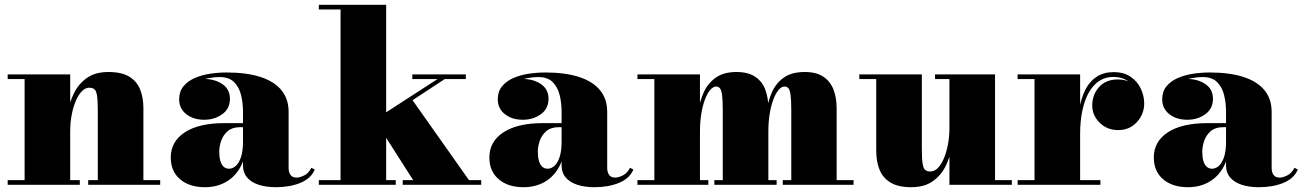

<svg xmlns="http://www.w3.org/2000/svg" viewBox="-20 -770 5432 800"><path d="M272.5 -460V-19.5H312.5V0H12V-19.5H82.5V-440.5H12V-460ZM577.5 -319.5V-19.5H647.5V0H347.5V-19.5H387.5V-309.5Q387.5 -351.5 384.2 -371.8Q381 -392 373.2 -398.2Q365.5 -404.5 351.5 -404.5Q335.5 -404.5 321.2 -390Q307 -375.5 296 -350Q285 -324.5 278.8 -291.8Q272.5 -259 272.5 -222.5H255Q255 -261 262.8 -304Q270.5 -347 289.8 -384.8Q309 -422.5 343.5 -446.2Q378 -470 431.5 -470Q487 -470 518.8 -450.5Q550.5 -431 564 -397Q577.5 -363 577.5 -319.5Z M1129.5 10Q1088.5 10 1057.5 -0.2Q1026.5 -10.5 1009.5 -30.5Q992.5 -50.5 992.5 -80V-304.5Q992.5 -340.5 984.5 -373.5Q976.5 -406.5 955.5 -427.8Q934.5 -449 894.5 -449Q875 -449 850.5 -444.5Q826 -440 803.2 -429.2Q780.5 -418.5 765.8 -400.8Q751 -383 751 -356H727.5Q727.5 -393 758 -417Q788.5 -441 831 -441Q874.5 -441 906.2 -419.8Q938 -398.5 938 -358Q938 -317 906 -294Q874 -271 831 -271Q785.5 -271 756 -294.5Q726.5 -318 726.5 -356Q726.5 -388.5 744.2 -410.2Q762 -432 791.2 -444.8Q820.5 -457.5 855.2 -462.8Q890 -468 924.5 -468Q1008 -468 1065.5 -449.2Q1123 -430.5 1152.8 -394Q1182.5 -357.5 1182.5 -304.5V-70Q1182.5 -53 1190.2 -41.5Q1198 -30 1216.5 -30Q1228.5 -30 1247 -38.8Q1265.5 -47.5 1277.5 -71L1291.5 -63.5Q1276 -26.5 1232 -8.2Q1188 10 1129.5 10ZM834 10Q769 10 730.2 -23.2Q691.5 -56.5 691.5 -113.5Q691.5 -180.5 750.2 -218.8Q809 -257 915.5 -257H1039V-240H979.5Q948 -240 929 -223.8Q910 -207.5 901.8 -184Q893.5 -160.5 893.5 -138Q893.5 -115.5 898 -99.8Q902.5 -84 911.8 -75.5Q921 -67 934.5 -67Q949 -67 962.2 -78.5Q975.5 -90 984 -115Q992.5 -140 992.5 -180.5H1006Q1006 -121 984 -78.2Q962 -35.5 923.2 -12.8Q884.5 10 834 10Z M1308.5 0V-19.5H1399V-730.5H1308.5V-750H1589V-19.5H1629V0ZM1658 0V-19.5H1701.5L1541 -271L1803 -440.5H1698V-460H1921V-440.5H1833L1699 -352.5L1934 -19.5H1985V0Z M2457 10Q2416 10 2385 -0.2Q2354 -10.5 2337 -30.5Q2320 -50.5 2320 -80V-304.5Q2320 -340.5 2312 -373.5Q2304 -406.5 2283 -427.8Q2262 -449 2222 -449Q2202.5 -449 2178 -444.5Q2153.5 -440 2130.8 -429.2Q2108 -418.5 2093.2 -400.8Q2078.5 -383 2078.5 -356H2055Q2055 -393 2085.5 -417Q2116 -441 2158.5 -441Q2202 -441 2233.8 -419.8Q2265.5 -398.5 2265.5 -358Q2265.5 -317 2233.5 -294Q2201.5 -271 2158.5 -271Q2113 -271 2083.5 -294.5Q2054 -318 2054 -356Q2054 -388.5 2071.8 -410.2Q2089.5 -432 2118.8 -444.8Q2148 -457.5 2182.8 -462.8Q2217.5 -468 2252 -468Q2335.5 -468 2393 -449.2Q2450.5 -430.5 2480.2 -394Q2510 -357.5 2510 -304.5V-70Q2510 -53 2517.8 -41.5Q2525.5 -30 2544 -30Q2556 -30 2574.5 -38.8Q2593 -47.5 2605 -71L2619 -63.5Q2603.5 -26.5 2559.5 -8.2Q2515.5 10 2457 10ZM2161.5 10Q2096.5 10 2057.8 -23.2Q2019 -56.5 2019 -113.5Q2019 -180.5 2077.8 -218.8Q2136.5 -257 2243 -257H2366.5V-240H2307Q2275.5 -240 2256.5 -223.8Q2237.5 -207.5 2229.2 -184Q2221 -160.5 2221 -138Q2221 -115.5 2225.5 -99.8Q2230 -84 2239.2 -75.5Q2248.5 -67 2262 -67Q2276.5 -67 2289.8 -78.5Q2303 -90 2311.5 -115Q2320 -140 2320 -180.5H2333.5Q2333.5 -121 2311.5 -78.2Q2289.5 -35.5 2250.8 -12.8Q2212 10 2161.5 10Z M2896.5 -460V-19.5H2931.5V0H2636V-19.5H2706.5V-440.5H2636V-460ZM3181.5 -319.5V-19.5H3216V0H2956.5V-19.5H2991.5V-309.5Q2991.5 -351.5 2988.8 -373Q2986 -394.5 2979.8 -402Q2973.5 -409.5 2964 -409.5Q2951 -409.5 2939 -395.2Q2927 -381 2917.2 -355.2Q2907.5 -329.5 2902 -295.5Q2896.5 -261.5 2896.5 -222.5H2883Q2883 -261 2889 -304Q2895 -347 2912 -384.8Q2929 -422.5 2962 -446.2Q2995 -470 3048.5 -470Q3097 -470 3126.2 -450.5Q3155.5 -431 3168.5 -397Q3181.5 -363 3181.5 -319.5ZM3466 -319.5V-19.5H3536.5V0H3241.5V-19.5H3277V-309.5Q3277 -351.5 3274.2 -373Q3271.5 -394.5 3265.2 -402Q3259 -409.5 3249 -409.5Q3236 -409.5 3224 -395.2Q3212 -381 3202.2 -355.2Q3192.5 -329.5 3187 -295.5Q3181.5 -261.5 3181.5 -222.5H3169Q3169 -261 3174.2 -304Q3179.5 -347 3196 -384.8Q3212.5 -422.5 3245.2 -446.2Q3278 -470 3333 -470Q3381.5 -470 3410.5 -450.5Q3439.5 -431 3452.8 -397Q3466 -363 3466 -319.5Z M3776.5 10Q3721.5 10 3689.8 -9.8Q3658 -29.5 3644.5 -63.5Q3631 -97.5 3631 -141V-440.5H3560.5V-460H3821V-150.5Q3821 -108.5 3824.2 -88.2Q3827.5 -68 3835.2 -61.8Q3843 -55.5 3857 -55.5Q3873.5 -55.5 3887.8 -70Q3902 -84.5 3912.8 -110Q3923.5 -135.5 3929.8 -168.2Q3936 -201 3936 -237.5H3953.5Q3953.5 -199 3945.8 -156Q3938 -113 3918.8 -75.2Q3899.5 -37.5 3865 -13.8Q3830.5 10 3776.5 10ZM3936 0V-440.5H3876V-460H4126V-19.5H4196V0Z M4469 -212Q4469 -268 4477 -315.2Q4485 -362.5 4502.8 -397Q4520.5 -431.5 4549.8 -450.5Q4579 -469.5 4621 -469.5Q4662.5 -469.5 4690.8 -450.2Q4719 -431 4733.2 -401Q4747.5 -371 4747.5 -339Q4747.5 -295 4717.2 -261.5Q4687 -228 4639.5 -228Q4592.5 -228 4561.8 -258.8Q4531 -289.5 4531 -330.5Q4531 -375 4559.2 -407Q4587.5 -439 4638.5 -439Q4670 -439 4694.5 -424.5Q4719 -410 4732.8 -387Q4746.5 -364 4746.5 -339H4727Q4727 -367 4714.5 -392.2Q4702 -417.5 4677.8 -433.5Q4653.5 -449.5 4618.5 -449.5Q4586 -449.5 4560.5 -433Q4535 -416.5 4517.2 -385.2Q4499.5 -354 4490 -310Q4480.5 -266 4480.5 -212ZM4480.5 -460V-19.5H4565V0H4220V-19.5H4290.5V-440.5H4220V-460Z M5225.5 10Q5184.5 10 5153.5 -0.2Q5122.5 -10.5 5105.5 -30.5Q5088.5 -50.5 5088.5 -80V-304.5Q5088.5 -340.5 5080.5 -373.5Q5072.5 -406.5 5051.5 -427.8Q5030.5 -449 4990.5 -449Q4971 -449 4946.5 -444.5Q4922 -440 4899.2 -429.2Q4876.5 -418.5 4861.8 -400.8Q4847 -383 4847 -356H4823.5Q4823.5 -393 4854 -417Q4884.5 -441 4927 -441Q4970.5 -441 5002.2 -419.8Q5034 -398.5 5034 -358Q5034 -317 5002 -294Q4970 -271 4927 -271Q4881.5 -271 4852 -294.5Q4822.5 -318 4822.5 -356Q4822.5 -388.5 4840.2 -410.2Q4858 -432 4887.2 -444.8Q4916.5 -457.5 4951.2 -462.8Q4986 -468 5020.5 -468Q5104 -468 5161.5 -449.2Q5219 -430.5 5248.8 -394Q5278.5 -357.5 5278.5 -304.5V-70Q5278.5 -53 5286.2 -41.5Q5294 -30 5312.5 -30Q5324.5 -30 5343 -38.8Q5361.5 -47.5 5373.5 -71L5387.5 -63.5Q5372 -26.5 5328 -8.2Q5284 10 5225.5 10ZM4930 10Q4865 10 4826.2 -23.2Q4787.5 -56.5 4787.5 -113.5Q4787.5 -180.5 4846.2 -218.8Q4905 -257 5011.5 -257H5135V-240H5075.5Q5044 -240 5025 -223.8Q5006 -207.5 4997.8 -184Q4989.5 -160.5 4989.5 -138Q4989.5 -115.5 4994 -99.8Q4998.5 -84 5007.8 -75.5Q5017 -67 5030.5 -67Q5045 -67 5058.2 -78.5Q5071.5 -90 5080 -115Q5088.5 -140 5088.5 -180.5H5102Q5102 -121 5080 -78.2Q5058 -35.5 5019.2 -12.8Q4980.5 10 4930 10Z"/></svg>

Font: Bodoni Moda 11pt Black
Style: Regular
Weight: 900
Designer: Owen Earl
Foundry: indestructible type
Version: Version 2.004